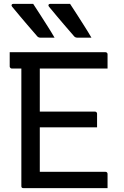

<svg xmlns="http://www.w3.org/2000/svg" viewBox="-20 -969 640 989"><path d="M30 -700H523Q527 -700 529 -698.5Q531 -697 532.5 -695Q534 -693 534 -689Q534 -669 534 -653Q534 -637 534 -616H41Q38 -616 35.5 -617.5Q33 -619 31.5 -621.5Q30 -624 30 -627Q30 -648 30 -664Q30 -680 30 -700ZM143 -394H469Q473 -394 475 -392.5Q477 -391 478.5 -389Q480 -387 480 -383Q480 -370 480 -358.5Q480 -347 480 -336Q480 -325 480 -313H143ZM101 0Q98 0 96 -0.5Q94 -1 92.5 -2.5Q91 -4 90.5 -6Q90 -8 90 -11Q90 -59 90 -119Q90 -179 90 -246.5Q90 -314 90 -384Q90 -454 90 -524.5Q90 -595 90 -659H192L185 -643Q185 -624 185 -601Q185 -578 185 -555Q185 -502 185 -443Q185 -384 185 -323Q185 -262 185 -201Q185 -140 185 -84H523Q528 -84 531 -81Q534 -78 534 -73Q534 -54 534 -36.5Q534 -19 534 0ZM151 -949Q171 -919 189 -890.5Q207 -862 225 -834Q243 -806 261 -775Q249 -775 239 -775Q229 -775 217 -775Q205 -775 188 -775Q182 -775 177.5 -777.5Q173 -780 171 -783Q140 -819 120.5 -841.5Q101 -864 84 -884.5Q67 -905 42 -935Q38 -940 40 -944.5Q42 -949 48 -949Q69 -949 83 -949Q97 -949 112.5 -949Q128 -949 151 -949ZM341 -949Q361 -919 379 -890.5Q397 -862 415 -834Q433 -806 451 -775Q439 -775 429 -775Q419 -775 407 -775Q395 -775 378 -775Q372 -775 367.5 -777.5Q363 -780 361 -783Q330 -819 310.5 -841.5Q291 -864 274 -884.5Q257 -905 232 -935Q228 -940 230 -944.5Q232 -949 238 -949Q259 -949 273 -949Q287 -949 302.5 -949Q318 -949 341 -949Z"/></svg>

Font: Recursive Monospace
Style: Regular
Weight: 400
Version: Version 1.047